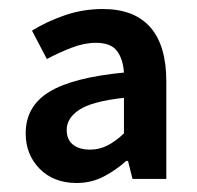

<svg xmlns="http://www.w3.org/2000/svg" viewBox="-20 -831 438 426"><path d="M150 -425Q99 -425 68 -456.5Q37 -488 37 -535Q37 -595 89 -627Q141 -659 255 -670Q253 -700 239.5 -718Q226 -736 193 -736Q167 -736 138.5 -725Q110 -714 84 -700L51 -763Q83 -783 123.5 -797Q164 -811 208 -811Q278 -811 313.5 -770.5Q349 -730 349 -651V-434H274L264 -474H260Q238 -454 210.5 -439.5Q183 -425 150 -425ZM180 -499Q200 -499 218 -508Q236 -517 255 -535V-614Q184 -606 156 -587.5Q128 -569 128 -543Q128 -521 142 -510Q156 -499 180 -499Z"/></svg>

Font: Noto Sans KR SemiBold
Style: Regular
Weight: 600
Designer: Ryoko NISHIZUKA  (kana, bopomofo & ideographs); Paul D. Hunt (Latin, Greek & Cyrillic); Sandoll Communications , Soo-you
Foundry: Adobe
Version: Version 2.004-H2;hotconv 1.0.118;makeotfexe 2.5.65603